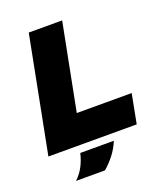

<svg xmlns="http://www.w3.org/2000/svg" viewBox="-158 -804 929 1091"><g transform="rotate(-20 306.0 -258.0)"><path d="M11 0 147 -700H349L247 -177H579L545 0ZM111 184Q142 155 160.5 119Q179 83 188 43H391Q375 83 348 118.5Q321 154 286 184Z"/></g></svg>

Font: REM ExtraBold
Style: Italic
Weight: 800
Italic angle: -11°
Designer: Octavio Pardo
Foundry: Ashler Design
Version: Version 1.005;gftools[0.9.28]